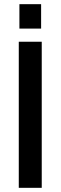

<svg xmlns="http://www.w3.org/2000/svg" viewBox="-20 -900 290 920"><path d="M70 0V-700H180V0ZM73 -763V-880H177V-763Z"/></svg>

Font: Cuprum SemiBold
Style: Regular
Weight: 600
Designer: Jovanny Lemonad
Foundry: Jovanny Lemonad
Version: Version 3.000